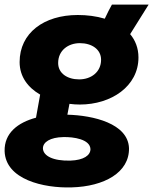

<svg xmlns="http://www.w3.org/2000/svg" viewBox="-41 -599 664 832"><path d="M305 -146C441 -146 559 -225 559 -350C559 -391 545 -425 523 -451L603 -579H444C435 -563 424 -542 413 -518C376 -529 336 -534 296 -534C149 -534 44 -456 44 -330C44 -266 81 -219 133 -189L115 -89C36 -68 -23 -22 -21 56C-17 179 148 217 270 213C410 209 520 149 518 43C514 -64 363 -99 251 -102L260 -149C275 -147 290 -146 305 -146ZM264 97C188 99 146 76 145 44C145 17 176 -4 234 -5C277 -6 349 4 351 47C351 74 322 95 264 97ZM302 -255C251 -255 211 -281 211 -326C211 -381 255 -412 305 -412C357 -412 397 -385 397 -340C397 -287 354 -255 302 -255Z"/></svg>

Font: Fixel Display 20240404 ExBold
Style: Italic
Weight: 800
Italic angle: -10°
Designer: AlfaBravo + MacPaw
Foundry: Kyrylo Tkachov, Marchela Mozhyna, Serhii Makarenko, Maria Weinstein, Zakhar Kryvoshyya
Version: Version 1.211;Glyphs 3.2 (3225)